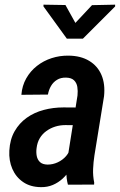

<svg xmlns="http://www.w3.org/2000/svg" viewBox="-20 -771 501 802"><path d="M261.7 -107.4 303.7 -372.1Q305.7 -391.1 303 -408Q300.3 -424.8 289.3 -435.5Q278.3 -446.3 255.9 -446.8Q233.9 -447.3 218.3 -437.7Q202.6 -428.2 193.1 -411.9Q183.6 -395.5 180.2 -376L69.3 -375Q72.3 -413.1 89.6 -443.6Q106.9 -474.1 134.3 -495.6Q161.6 -517.1 195.6 -528.1Q229.5 -539.1 266.1 -538.6Q317.4 -538.1 352.5 -516.8Q387.7 -495.6 403.8 -458Q419.9 -420.4 414.6 -369.1L374.5 -122.1Q370.1 -93.8 368.9 -65.2Q367.7 -36.6 373.5 -8.3L373 0L263.7 0.5Q256.8 -25.9 257.3 -53.2Q257.8 -80.6 261.7 -107.4ZM313.5 -321.8 301.3 -248 253.4 -248.5Q231 -248.5 210.7 -242.2Q190.4 -235.8 173.6 -223.6Q156.7 -211.4 146.2 -193.8Q135.7 -176.3 132.8 -152.3Q130.4 -134.8 133.5 -119.1Q136.7 -103.5 147.2 -93.8Q157.7 -84 178.7 -83.5Q200.7 -83.5 221.2 -93Q241.7 -102.5 256.1 -119.1Q270.5 -135.7 274.4 -157.7L293.5 -109.4Q286.1 -85.4 273.2 -63.7Q260.3 -42 241.9 -25.1Q223.6 -8.3 200.7 1.5Q177.7 11.2 150.9 10.7Q106.9 10.3 76.7 -10.5Q46.4 -31.2 31.5 -65.7Q16.6 -100.1 19 -142.1Q21.5 -188.5 41 -222.7Q60.5 -256.8 91.8 -279.1Q123 -301.3 162.6 -311.8Q202.1 -322.3 245.6 -322.3ZM253.4 -750 294.9 -675.3 364.3 -749.5 460.9 -751.5V-744.1L326.2 -609.4H259.3L161.6 -744.1V-751.5Z"/></svg>

Font: Roboto Condensed Medium
Style: Italic
Weight: 500
Italic angle: -12°
Designer: Christian Robertson
Foundry: Google
Version: Version 3.0; 2020